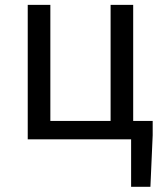

<svg xmlns="http://www.w3.org/2000/svg" viewBox="-20 -563 659 776"><path d="M509.9 192.1V0H92.1V-543.4H183.5V-74.3H427V-543.4H518.3V-74.3H597.1V-16.5L587.9 192.1Z"/></svg>

Font: Noto Sans HK Thin
Style: Regular
Weight: 100
Designer: Ryoko NISHIZUKA 西塚涼子 (kana, bopomofo & ideographs); Paul D. Hunt (Latin, Greek & Cyrillic); Sandoll Communications 산돌커뮤니
Foundry: Adobe
Version: Version 2.004-H2;hotconv 1.0.118;makeotfexe 2.5.65603